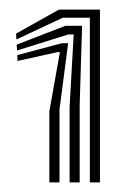

<svg xmlns="http://www.w3.org/2000/svg" viewBox="-20 -822 268 400"><path d="M167.2 -442V-785H110.5L14.2 -739.8L13.5 -752L102.8 -802H188.2V-442ZM125 -442V-599L133.5 -750.2H122.2L15.5 -716.8L14.8 -729L116 -768.2H151L146 -603.5V-442ZM82.8 -442V-590L104.8 -713.2L100.2 -713.5L16.5 -695L16 -707.2L109.2 -732H122L104 -594.5V-442Z"/></svg>

Font: Big Shoulders Inline Text Black
Style: Regular
Weight: 900
Designer: Patric King
Foundry: XO Type Co
Version: Version 1.000